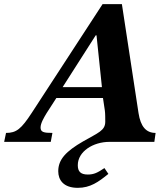

<svg xmlns="http://www.w3.org/2000/svg" viewBox="-74 -682 803 923"><path d="M300 221C360 221 399 193 447 154L428 126C395 148 378 157 348 157C312 157 300 141 300 112C300 46 374 0 452 0H668L674 -43C628 -43 602 -74 592 -138L512 -662H419L79 -140C28 -62 5 -43 -45 -43L-54 0H170L178 -43C136 -43 121 -47 121 -69C121 -90 138 -118 150 -138L197 -211H421L430 -151C432 -138 432 -111 432 -97C432 -54 398 -44 325 -2C244 45 206 84 206 141C206 183 231 221 300 221ZM227 -263 386 -512H390L416 -263Z"/></svg>

Font: STIX Two Text
Style: Bold Italic
Weight: 700
Italic angle: -12°
Designer: Ross Mills, John Hudson & Paul Hanslow, Tiro Typeworks Ltd; with prior portions MicroPress Inc. and Coen Hoffman, Elsevi
Foundry: Tiro Typeworks Ltd
Version: Version 2.13 b171